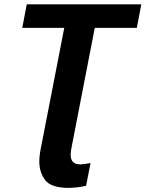

<svg xmlns="http://www.w3.org/2000/svg" viewBox="-20 -679 687 906"><path d="M427.2 -547.4 316.9 20.5Q313.5 38.1 313.5 50.8Q313.5 74.7 324.7 85.7Q335.9 96.7 359.9 96.7Q374 96.7 407.2 90.3L386.2 197.8Q340.3 207.5 303.7 207.5Q220.7 207.5 193.1 170.7Q165.5 133.8 165.5 84Q165.5 56.2 172.4 22L283.2 -547.4H85L106.4 -658.7H647L625.5 -547.4Z"/></svg>

Font: Liberation Mono
Style: Bold Italic
Weight: 700
Italic angle: -12°
Monospace: yes
Designer: Steve Matteson
Foundry: Ascender Corporation
Version: Version 2.1.5